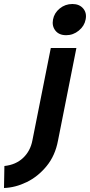

<svg xmlns="http://www.w3.org/2000/svg" viewBox="-130 -740 450 960"><path d="M32 -38Q22 15 -14.5 49.5Q-51 84 -108 90L-110 200Q-53 198 3.5 170.5Q60 143 103 90.5Q146 38 160 -37L252 -500H124ZM201 -564Q165 -564 147 -587Q129 -610 135 -642Q141 -675 168.5 -697.5Q196 -720 232 -720Q267 -720 286 -697.5Q305 -675 298 -642Q292 -610 264 -587Q236 -564 201 -564Z"/></svg>

Font: Albert Sans
Style: Bold Italic
Weight: 700
Italic angle: -11.25°
Designer: Andreas Rasmussen
Foundry: a.Foundry
Version: Version 1.025